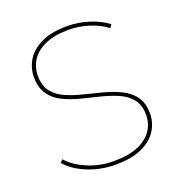

<svg xmlns="http://www.w3.org/2000/svg" viewBox="-128 -811 865 923"><g transform="rotate(-20 304.5 -350.0)"><path d="M308 3Q232 3 164.5 -25Q97 -53 62 -96L76 -109Q109 -70 171.5 -43Q234 -16 307 -16Q383 -16 431.5 -37Q480 -58 503.5 -93.5Q527 -129 527 -172Q527 -222 503 -252.5Q479 -283 439 -300.5Q399 -318 352 -329.5Q305 -341 257.5 -353Q210 -365 170 -384.5Q130 -404 106 -438Q82 -472 82 -527Q82 -573 106.5 -613Q131 -653 182.5 -678Q234 -703 316 -703Q372 -703 426.5 -685.5Q481 -668 519 -639L508 -623Q466 -654 415 -669Q364 -684 317 -684Q244 -684 196 -662.5Q148 -641 125 -605.5Q102 -570 102 -526Q102 -475 126 -444.5Q150 -414 190 -396.5Q230 -379 277.5 -367.5Q325 -356 372 -343.5Q419 -331 459 -311.5Q499 -292 523 -259Q547 -226 547 -172Q547 -126 522 -86Q497 -46 444 -21.5Q391 3 308 3Z"/></g></svg>

Font: Montserrat Alternates Thin
Style: Regular
Weight: 100
Designer: Julieta Ulanovsky
Foundry: Julieta Ulanovsky
Version: Version 9.000